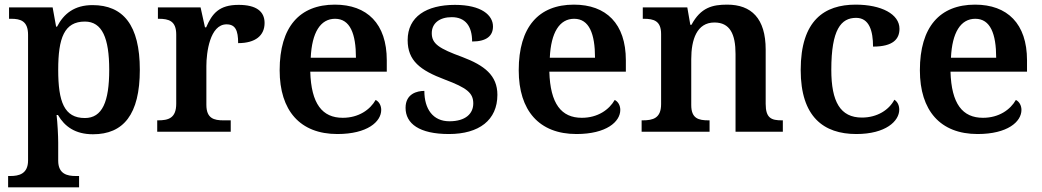

<svg xmlns="http://www.w3.org/2000/svg" viewBox="-20 -568 4494 828"><path d="M15 240H321V191H306C271 191 231 183 231 125V46C231 19 228 -39 224 -72H230C259 -22 305 11 381 11C512 11 583 -74 583 -267C583 -460 511 -546 379 -546C301 -546 255 -509 226 -453H222L207 -536H19V-487H28C68 -487 101 -478 101 -418V124C101 183 60 191 25 191H15ZM346 -59C257 -59 231 -129 231 -267C231 -404 257 -475 346 -475C421 -475 451 -403 451 -267C451 -129 421 -59 346 -59Z M658 0H975V-49H944C903 -49 870 -57 870 -116V-283C870 -341 885 -463 957 -463C995 -463 1007 -437 1007 -382C1082 -382 1121 -415 1121 -469C1121 -519 1085 -547 1009 -547C925 -547 895 -510 869 -450H864L845 -536H661V-487H664C708 -487 740 -478 740 -419V-121C740 -58 706 -49 661 -49H658Z M1435 10C1564 10 1624 -43 1624 -94C1624 -114 1614 -130 1600 -137C1576 -95 1527 -60 1458 -60C1370 -60 1322 -120 1318 -259H1648V-308C1648 -466 1563 -548 1424 -548C1272 -548 1186 -452 1186 -265C1186 -91 1274 10 1435 10ZM1515 -319H1320C1325 -428 1362 -487 1425 -487C1490 -487 1515 -422 1515 -319Z M1916 10C2046 10 2125 -50 2125 -159C2125 -243 2069 -286 1974 -322C1873 -359 1842 -379 1842 -425C1842 -468 1876 -494 1928 -494C1987 -494 2016 -455 2016 -389C2078 -389 2106 -413 2106 -454C2106 -502 2057 -547 1942 -547C1819 -547 1738 -496 1738 -395C1738 -306 1792 -265 1898 -225C1994 -189 2021 -167 2021 -122C2021 -78 1988 -45 1918 -45C1847 -45 1810 -98 1810 -176C1779 -176 1729 -164 1729 -103C1729 -35 1788 10 1916 10Z M2466 10C2595 10 2655 -43 2655 -94C2655 -114 2645 -130 2631 -137C2607 -95 2558 -60 2489 -60C2401 -60 2353 -120 2349 -259H2679V-308C2679 -466 2594 -548 2455 -548C2303 -548 2217 -452 2217 -265C2217 -91 2305 10 2466 10ZM2546 -319H2351C2356 -428 2393 -487 2456 -487C2521 -487 2546 -422 2546 -319Z M2747 0H3040V-49H3036C2992 -49 2961 -57 2961 -115V-313C2961 -397 2985 -471 3061 -471C3128 -471 3152 -421 3152 -335V0H3356V-49H3352C3307 -49 3282 -58 3282 -120V-354C3282 -489 3220 -548 3116 -548C3053 -548 3002 -536 2962 -461H2957L2944 -536H2752V-487H2756C2800 -487 2831 -478 2831 -421V-119C2831 -58 2796 -49 2751 -49H2747Z M3673 10C3800 10 3858 -46 3858 -95C3858 -113 3851 -129 3837 -138C3814 -94 3763 -61 3697 -61C3604 -61 3565 -129 3565 -267C3565 -441 3607 -491 3672 -491C3729 -491 3745 -434 3745 -367C3832 -367 3859 -400 3859 -444C3859 -507 3781 -548 3670 -548C3536 -548 3433 -481 3433 -266C3433 -64 3532 10 3673 10Z M4196 10C4325 10 4385 -43 4385 -94C4385 -114 4375 -130 4361 -137C4337 -95 4288 -60 4219 -60C4131 -60 4083 -120 4079 -259H4409V-308C4409 -466 4324 -548 4185 -548C4033 -548 3947 -452 3947 -265C3947 -91 4035 10 4196 10ZM4276 -319H4081C4086 -428 4123 -487 4186 -487C4251 -487 4276 -422 4276 -319Z"/></svg>

Font: Noto Serif Tamil SemiBold
Style: Italic
Weight: 600
Italic angle: -12°
Designer: Indian Type Foundry, Tom Grace, and the Monotype Design Team
Foundry: Monotype Imaging Inc.
Version: Version 2.003